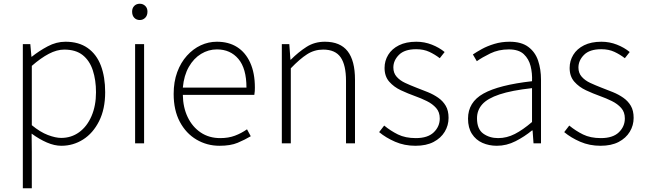

<svg xmlns="http://www.w3.org/2000/svg" viewBox="-20 -766 3446 1026"><path d="M102 240V-530H142L148 -463H150Q189 -494 235 -518.5Q281 -543 330 -543Q401 -543 448.5 -509.5Q496 -476 519 -415.5Q542 -355 542 -273Q542 -183 509.5 -118.5Q477 -54 424 -20.5Q371 13 308 13Q271 13 230.5 -4.5Q190 -22 149 -52L150 46V240ZM307 -29Q361 -29 403 -59.5Q445 -90 469 -145.5Q493 -201 493 -273Q493 -338 476 -390Q459 -442 422 -471.5Q385 -501 323 -501Q284 -501 241 -478.5Q198 -456 150 -414V-97Q195 -60 236 -44.5Q277 -29 307 -29Z M702 0V-530H750V0ZM727 -659Q709 -659 697.5 -671Q686 -683 686 -704Q686 -723 697.5 -734.5Q709 -746 727 -746Q744 -746 756 -734.5Q768 -723 768 -704Q768 -683 756 -671Q744 -659 727 -659Z M1153 13Q1086 13 1030 -20Q974 -53 941 -115Q908 -177 908 -264Q908 -329 927 -380.5Q946 -432 979 -468.5Q1012 -505 1053 -524Q1094 -543 1139 -543Q1202 -543 1247 -514.5Q1292 -486 1317 -431Q1342 -376 1342 -298Q1342 -289 1341.5 -279.5Q1341 -270 1339 -259H957Q958 -192 983 -140Q1008 -88 1052.5 -58Q1097 -28 1157 -28Q1201 -28 1235.5 -41Q1270 -54 1300 -75L1320 -38Q1288 -19 1250 -3Q1212 13 1153 13ZM957 -298H1297Q1297 -400 1254 -451Q1211 -502 1139 -502Q1094 -502 1054.5 -478Q1015 -454 989 -408.5Q963 -363 957 -298Z M1486 0V-530H1526L1532 -447H1534Q1575 -488 1618 -515.5Q1661 -543 1716 -543Q1798 -543 1837.5 -492.5Q1877 -442 1877 -340V0H1829V-334Q1829 -418 1800.5 -459.5Q1772 -501 1707 -501Q1660 -501 1621 -476Q1582 -451 1534 -401V0Z M2200 13Q2141 13 2091.5 -8.5Q2042 -30 2006 -60L2033 -95Q2067 -67 2106.5 -47.5Q2146 -28 2202 -28Q2266 -28 2298 -59Q2330 -90 2330 -133Q2330 -167 2310.5 -189Q2291 -211 2260.5 -226Q2230 -241 2199 -252Q2160 -266 2122.5 -283.5Q2085 -301 2060 -329.5Q2035 -358 2035 -403Q2035 -441 2054.5 -473Q2074 -505 2112 -524Q2150 -543 2205 -543Q2248 -543 2287.5 -527.5Q2327 -512 2356 -488L2330 -455Q2304 -475 2274 -489Q2244 -503 2204 -503Q2142 -503 2112 -473Q2082 -443 2082 -405Q2082 -376 2099.5 -356Q2117 -336 2145 -323Q2173 -310 2204 -298Q2236 -286 2266.5 -273.5Q2297 -261 2322 -243.5Q2347 -226 2362 -200.5Q2377 -175 2377 -136Q2377 -96 2356.5 -62Q2336 -28 2297 -7.5Q2258 13 2200 13Z M2635 13Q2593 13 2558 -2.5Q2523 -18 2502 -50.5Q2481 -83 2481 -132Q2481 -220 2563.5 -266Q2646 -312 2823 -332Q2825 -374 2815.5 -412.5Q2806 -451 2779 -476.5Q2752 -502 2699 -502Q2644 -502 2600 -480.5Q2556 -459 2528 -439L2507 -475Q2526 -488 2555 -504Q2584 -520 2622 -531.5Q2660 -543 2703 -543Q2766 -543 2803 -515.5Q2840 -488 2855.5 -442Q2871 -396 2871 -340V0H2831L2826 -69H2823Q2783 -36 2735 -11.5Q2687 13 2635 13ZM2642 -28Q2688 -28 2731 -50Q2774 -72 2823 -114V-295Q2714 -283 2649.5 -261.5Q2585 -240 2557 -208.5Q2529 -177 2529 -134Q2529 -76 2562.5 -52Q2596 -28 2642 -28Z M3189 13Q3130 13 3080.5 -8.5Q3031 -30 2995 -60L3022 -95Q3056 -67 3095.5 -47.5Q3135 -28 3191 -28Q3255 -28 3287 -59Q3319 -90 3319 -133Q3319 -167 3299.5 -189Q3280 -211 3249.5 -226Q3219 -241 3188 -252Q3149 -266 3111.5 -283.5Q3074 -301 3049 -329.5Q3024 -358 3024 -403Q3024 -441 3043.5 -473Q3063 -505 3101 -524Q3139 -543 3194 -543Q3237 -543 3276.5 -527.5Q3316 -512 3345 -488L3319 -455Q3293 -475 3263 -489Q3233 -503 3193 -503Q3131 -503 3101 -473Q3071 -443 3071 -405Q3071 -376 3088.5 -356Q3106 -336 3134 -323Q3162 -310 3193 -298Q3225 -286 3255.5 -273.5Q3286 -261 3311 -243.5Q3336 -226 3351 -200.5Q3366 -175 3366 -136Q3366 -96 3345.5 -62Q3325 -28 3286 -7.5Q3247 13 3189 13Z"/></svg>

Font: Noto Sans SC ExtraLight
Style: Regular
Weight: 250
Designer: Ryoko NISHIZUKA 西塚涼子 (kana, bopomofo & ideographs); Paul D. Hunt (Latin, Greek & Cyrillic); Sandoll Communications 산돌커뮤니
Foundry: Adobe
Version: Version 2.004-H2;hotconv 1.0.118;makeotfexe 2.5.65603